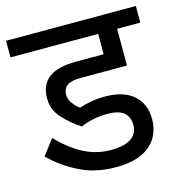

<svg xmlns="http://www.w3.org/2000/svg" viewBox="-106 -708 746 793"><g transform="rotate(-15 267.5 -311.0)"><path d="M315 -222Q285 -222 255 -216Q225 -210 201 -199Q159 -226 125.5 -262.5Q92 -299 92 -348Q92 -406 130 -435Q168 -464 247 -464H365V-551H-10V-622H545V-551H446V-394H248Q208 -394 190 -381Q172 -368 172 -342Q172 -323 184.5 -305.5Q197 -288 214 -276Q238 -284 266 -289Q294 -294 323 -294Q404 -294 446.5 -256.5Q489 -219 489 -154Q489 -110 468.5 -75Q448 -40 405 -20Q362 0 294 0Q208 0 140.5 -33.5Q73 -67 20 -119L70 -185Q123 -130 177 -102Q231 -74 292 -74Q351 -74 379.5 -94Q408 -114 408 -151Q408 -184 386.5 -203Q365 -222 315 -222Z"/></g></svg>

Font: uhindi05
Style: Book
Weight: 400
Designer: Jelle Bosma - Monotype Design Team
Foundry: Monotype Imaging Inc.
Version: Version 2.003